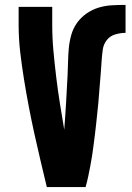

<svg xmlns="http://www.w3.org/2000/svg" viewBox="-20 -763 540 783"><path d="M329 0H171Q158 -54 145 -109Q132 -164 120 -218.5Q108 -273 97.5 -328Q87 -383 78 -438.5Q69 -494 62.5 -549.5Q56 -605 56 -662V-735H193V-662Q193 -608 198 -554Q203 -500 209.5 -446.5Q216 -393 224.5 -340Q233 -287 242 -234Q244 -262 246 -289.5Q248 -317 249.5 -344.5Q251 -372 252.5 -399.5Q254 -427 255.5 -454.5Q257 -482 257.5 -510Q258 -538 260.5 -565.5Q263 -593 270.5 -620Q278 -647 294 -669.5Q310 -692 333 -708Q356 -724 382.5 -732Q409 -740 437 -741.5Q465 -743 492 -743V-629Q471 -629 449.5 -622.5Q428 -616 415 -599Q402 -582 399 -560Q396 -538 394.5 -516Q393 -494 391.5 -472.5Q390 -451 388 -429.5Q386 -408 384.5 -386.5Q383 -365 381 -343Q379 -321 376.5 -299.5Q374 -278 372 -256.5Q370 -235 367 -213.5Q364 -192 361.5 -170.5Q359 -149 355.5 -127.5Q352 -106 348 -84.5Q344 -63 339.5 -42Q335 -21 329 0Z"/></svg>

Font: Iosevka Term Curly Heavy
Style: Regular
Weight: 900
Designer: Belleve Invis
Foundry: Belleve Invis
Version: Version 32.3.0